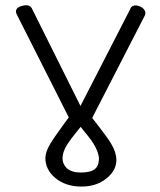

<svg xmlns="http://www.w3.org/2000/svg" viewBox="-20 -560 602 721"><path d="M101.6 -524.4Q93.8 -545.9 63.5 -538.1Q33.2 -530.3 42 -507.8L238.3 -119.1L221.7 -96.7Q179.7 -39.1 168 -18.6Q150.4 11.7 150.4 33.2Q150.4 76.2 186.5 107.4Q225.6 140.6 286.1 140.6Q343.8 140.6 381.8 108.4Q417 79.1 417 41Q417 12.7 398.4 -18.6Q386.7 -39.1 353.5 -82L326.2 -117.2L524.4 -502.9Q528.3 -512.7 522.5 -522.5Q516.6 -531.2 504.9 -536.1Q493.2 -541 483.4 -539.1Q471.7 -536.1 468.8 -525.4L282.2 -162.1ZM283.2 -84V-83Q319.3 -40 331.1 -20.5Q351.6 12.7 351.6 38.1Q350.6 63.5 336.9 74.2Q321.3 87.9 282.2 87.9Q249 87.9 230.5 71.3Q214.8 55.7 214.8 34.2Q214.8 12.7 229.5 -12.7Q242.2 -34.2 283.2 -84Z"/></svg>

Font: Gulim
Style: Regular
Weight: 400
Version: Version 2.21